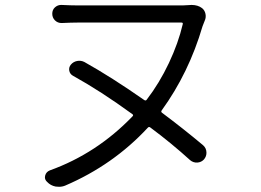

<svg xmlns="http://www.w3.org/2000/svg" viewBox="-20 -714 1040 766"><path d="M790 -134.8Q803.7 -123 803.7 -104.5Q803.7 -89.8 793.9 -78.1Q783.2 -66.4 767.1 -65.4Q751 -64.5 738.3 -75.2Q664.1 -142.6 580.1 -205.1Q574.2 -210 569.3 -204.1Q431.6 -55.7 240.2 26.4Q228.5 31.2 215.8 31.2Q209 31.2 202.1 30.3Q181.6 26.4 168 11.7Q159.2 3.9 159.2 -6.8Q159.2 -9.8 160.2 -13.7Q164.1 -28.3 178.7 -34.2Q366.2 -101.6 508.8 -250Q513.7 -254.9 507.8 -258.8Q381.8 -350.6 270.5 -412.1Q258.8 -418.9 256.3 -432.1Q253.9 -445.3 262.7 -456.1Q272.5 -467.8 287.6 -470.7Q302.7 -473.6 316.4 -466.8Q424.8 -406.2 554.7 -315.4Q561.5 -310.5 565.4 -316.4Q616.2 -382.8 653.8 -462.4Q691.4 -542 709 -617.2Q710.9 -624 704.1 -624H290Q265.6 -624 225.6 -622.1Q210 -622.1 199.2 -632.8Q188.5 -643.6 188.5 -659.2Q188.5 -674.8 199.2 -684.6Q210 -694.3 223.6 -694.3Q224.6 -694.3 225.6 -694.3Q262.7 -692.4 290 -692.4H709Q718.8 -692.4 728.5 -693.4Q736.3 -694.3 744.1 -694.3Q769.5 -694.3 786.1 -681.6Q796.9 -672.9 799.8 -658.7Q802.7 -644.5 796.9 -631.8Q792 -620.1 788.1 -609.4Q733.4 -422.9 625 -273.4Q621.1 -267.6 627 -263.7Q711.9 -200.2 790 -134.8Z"/></svg>

Font: Gen Jyuu Gothic Normal
Style: Regular
Weight: 300
Designer: [Source Han Sans]
Ryoko NISHIZUKA  (kana & ideographs); Paul D. Hunt (Latin, Greek & Cyrillic); Wenlong ZHANG  (bopomofo
Version: Version 1.002.20150607